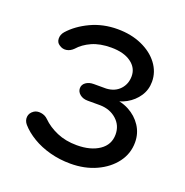

<svg xmlns="http://www.w3.org/2000/svg" viewBox="-106 -651 732 758"><g transform="rotate(20 259.5 -272.5)"><path d="M268 9Q223 9 182 -2Q141 -13 108.5 -32.5Q76 -52 55 -76Q43 -90 44.5 -106.5Q46 -123 62 -134Q74 -142 91.5 -139.5Q109 -137 121 -125Q146 -100 183 -84Q220 -68 267 -68Q325 -68 361 -92.5Q397 -117 397 -160Q397 -198 369.5 -222.5Q342 -247 301 -248H248Q228 -248 215 -258.5Q202 -269 202 -284Q202 -299 215 -308.5Q228 -318 248 -318H300Q336 -320 357 -342.5Q378 -365 378 -398Q378 -433 347.5 -455Q317 -477 264 -477Q217 -477 183.5 -462Q150 -447 129 -423Q116 -410 100 -407.5Q84 -405 70 -415Q57 -423 56.5 -439.5Q56 -456 68 -470Q100 -506 151 -530Q202 -554 263 -554Q320 -554 365 -534Q410 -514 435.5 -480Q461 -446 461 -405Q461 -371 443 -344Q425 -317 395.5 -300.5Q366 -284 329 -282V-292Q372 -292 406 -274Q440 -256 460 -225.5Q480 -195 480 -157Q480 -110 452 -72.5Q424 -35 376 -13Q328 9 268 9Z"/></g></svg>

Font: Comfortaa Medium
Style: Regular
Weight: 500
Designer: Johan Aakerlund
Foundry: Johan Aakerlund
Version: Version 3.104; ttfautohint (v1.8.1.43-b0c9)